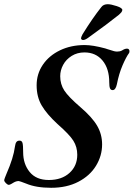

<svg xmlns="http://www.w3.org/2000/svg" viewBox="-36 -878 635 912"><path d="M88 -6Q57 -18 53 -18Q41 -18 29 -11Q26 -9 18 -4.5Q10 0 6 0Q0 0 -8 -8Q-16 -16 -16 -22Q-16 -25 -12 -35.5Q-8 -46 -5 -53Q28 -128 35 -182Q37 -197 42 -203.5Q47 -210 57 -210Q68 -210 71 -198.5Q74 -187 74 -155Q74 -99 105 -61Q136 -23 196 -23Q257 -23 294 -56.5Q331 -90 331 -143Q331 -180 312.5 -209.5Q294 -239 237 -289Q186 -336 162 -377Q138 -418 138 -473Q138 -527 167.5 -570.5Q197 -614 249 -639Q301 -664 366 -664Q405 -664 464 -648Q471 -646 476 -644Q481 -642 486 -641Q508 -633 520 -633Q534 -633 543 -638Q557 -647 567 -647Q573 -647 576 -643.5Q579 -640 579 -635Q579 -629 577 -626Q563 -607 546 -567.5Q529 -528 519 -477Q513 -450 499 -450Q490 -450 486.5 -458.5Q483 -467 483 -486Q483 -552 451 -590.5Q419 -629 365 -629Q331 -629 304.5 -612.5Q278 -596 264 -570Q250 -544 250 -516Q250 -478 269.5 -448Q289 -418 346 -369Q402 -321 425.5 -280.5Q449 -240 449 -192Q449 -138 420 -90.5Q391 -43 336 -14.5Q281 14 207 14Q135 14 88 -6ZM349 -695V-697Q349 -701 356 -715Q403 -791 445 -844Q455 -858 476 -858Q491 -858 518.5 -849Q546 -840 545 -830Q544 -824 540 -819Q536 -814 529 -808Q477 -766 382 -698Q368 -688 359 -688Q351 -688 349 -695Z"/></svg>

Font: EB Garamond SemiBold
Style: Italic
Weight: 600
Italic angle: -17.2°
Designer: Georg Duffner and Octavio Pardo
Foundry: Georg Duffner
Version: Version 1.000